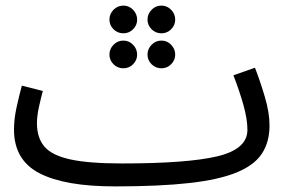

<svg xmlns="http://www.w3.org/2000/svg" viewBox="-20 -645 1033 686"><path d="M390 21Q212 21 121 -26Q30 -73 30 -182Q30 -219 39 -260.5Q48 -302 58 -339L133 -320Q127 -298 119.5 -264.5Q112 -231 112 -205Q112 -153 138.5 -121.5Q165 -90 231 -75.5Q297 -61 416 -61Q649 -61 756.5 -86.5Q864 -112 864 -181Q864 -219 850 -269Q836 -319 814 -376L891 -403Q910 -354 926.5 -298Q943 -242 943 -197Q943 -138 916 -96.5Q889 -55 826 -29Q763 -3 656.5 9Q550 21 390 21ZM421 -526Q400 -526 385.5 -540.5Q371 -555 371 -575Q371 -595 385.5 -610Q400 -625 421 -625Q441 -625 455.5 -610Q470 -595 470 -575Q470 -555 455.5 -540.5Q441 -526 421 -526ZM557 -526Q536 -526 521.5 -540.5Q507 -555 507 -575Q507 -595 521.5 -610Q536 -625 557 -625Q577 -625 591.5 -610Q606 -595 606 -575Q606 -555 591.5 -540.5Q577 -526 557 -526ZM421 -401Q400 -401 385.5 -415.5Q371 -430 371 -450Q371 -470 385.5 -485Q400 -500 421 -500Q441 -500 455.5 -485Q470 -470 470 -450Q470 -430 455.5 -415.5Q441 -401 421 -401ZM557 -401Q536 -401 521.5 -415.5Q507 -430 507 -450Q507 -470 521.5 -485Q536 -500 557 -500Q577 -500 591.5 -485Q606 -470 606 -450Q606 -430 591.5 -415.5Q577 -401 557 -401Z"/></svg>

Font: Go Noto Current
Style: Regular
Weight: 400
Designer: Monotype Design Team
Foundry: Monotype Imaging Inc.
Version: Version 2.007; ttfautohint (v1.8) -l 8 -r 50 -G 200 -x 14 -D